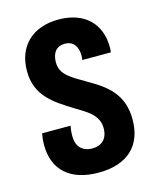

<svg xmlns="http://www.w3.org/2000/svg" viewBox="-111 -802 731 890"><g transform="rotate(-15 254.5 -357.0)"><path d="M252 10C392 10 467 -63 467 -188C467 -310 394 -363 309 -411C238 -453 192 -476 192 -535C192 -580 213 -608 254 -608C293 -608 315 -581 315 -534C315 -528 314 -520 313 -514H450C451 -520 452 -529 452 -537C452 -656 375 -724 254 -724C132 -724 52 -652 52 -530C52 -411 134 -361 217 -309C275 -274 327 -247 327 -183C327 -133 298 -106 253 -106C204 -106 177 -136 177 -184C177 -205 179 -221 182 -234H45C42 -219 40 -199 40 -178C40 -61 114 10 252 10Z"/></g></svg>

Font: Noto Sans Georgian Condensed Bold
Style: Regular
Weight: 700
Width: 3
Designer: Monotype Design Team, Akaki Razmadze
Foundry: Google LLC
Version: Version 2.005